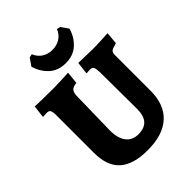

<svg xmlns="http://www.w3.org/2000/svg" viewBox="-249 -1004 1141 1141"><g transform="rotate(-45 321.5 -433.5)"><path d="M74 -202V-516Q74 -548 68 -559Q62 -570 43 -570Q34 -570 25 -569Q16 -568 13 -568L11 -572L20 -647Q35 -646 80 -645Q125 -644 177 -644Q202 -644 245 -646Q288 -648 302 -649L294 -571Q265 -568 254 -556.5Q243 -545 241 -520L235 -229Q235 -165 262 -129.5Q289 -94 339 -94Q390 -94 415 -121.5Q440 -149 440 -206L438 -516Q437 -548 431 -559Q425 -570 408 -570Q399 -570 390.5 -569Q382 -568 379 -568L377 -572L386 -647Q399 -647 434.5 -645.5Q470 -644 504 -644Q539 -644 580.5 -646Q622 -648 634 -649L627 -572Q592 -563 582.5 -555Q573 -547 573 -525V-226Q573 -110 506 -49Q439 12 312 12Q191 12 132.5 -40.5Q74 -93 74 -202ZM173 -828 205 -874 227 -879Q241 -845 269 -827.5Q297 -810 333 -810Q369 -810 397 -827.5Q425 -845 439 -879L461 -874L493 -828Q478 -773 437.5 -735.5Q397 -698 333 -698Q269 -698 229 -735.5Q189 -773 173 -828Z"/></g></svg>

Font: Alegreya SC ExtraBold
Style: Regular
Weight: 800
Designer: Juan Pablo del Peral
Foundry: Huerta Tipografica
Version: Version 2.007; ttfautohint (v1.6)